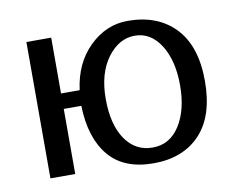

<svg xmlns="http://www.w3.org/2000/svg" viewBox="-58 -525 756 610"><g transform="rotate(-10 319.5 -220.0)"><path d="M60.1 -439.9H140.1V-259.8H200.2Q211.4 -345.7 265.1 -397.9Q318.8 -450.2 388.2 -450.2Q484.9 -450.2 541 -391.4Q597.2 -332.5 597.2 -219.7Q597.2 -106.9 542.2 -48.6Q487.3 9.8 391.6 9.8Q295.9 9.8 247.6 -48.3Q199.2 -106.4 196.8 -210H140.1V0H60.1ZM314 -350.1Q276.9 -299.8 276.9 -217.8Q276.9 -135.7 309.1 -87.9Q341.8 -40 397.5 -40Q453.1 -40 485.1 -90.3Q517.1 -140.6 517.1 -220.2Q517.1 -299.8 485.4 -349.9Q453.6 -399.9 402.3 -399.9Q351.1 -399.9 314 -350.1Z"/></g></svg>

Font: Pfennig
Style: Medium
Weight: 500
Version: Version 20120410 ; ttfautohint (v0.8)